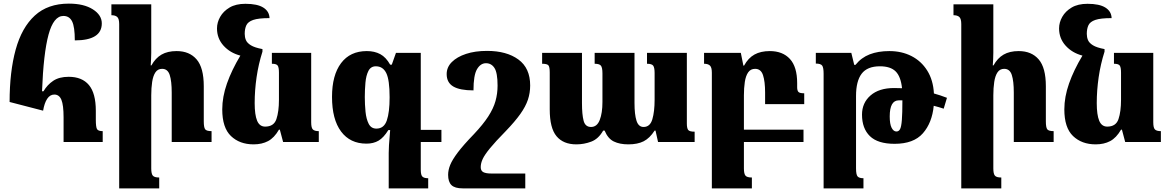

<svg xmlns="http://www.w3.org/2000/svg" viewBox="-20 -784 6455 1060"><path d="M218 -173 33 -221Q33 -388 66.5 -510Q100 -632 172 -698Q244 -764 360 -764Q443 -764 492.5 -732.5Q542 -701 542 -655Q542 -561 393 -561Q393 -636 378 -666Q363 -696 330 -696Q276 -696 248 -593Q220 -490 212 -280H220Q241 -316 274 -338Q307 -360 359 -360Q433 -360 471 -314.5Q509 -269 509 -172V-123Q509 -83 515.5 -71.5Q522 -60 547 -60V0H331V-136Q331 -204 319 -233Q307 -262 280 -262Q256 -262 240.5 -238.5Q225 -215 218 -173Z M1148 -60V0H928V-273Q928 -336 917 -370Q906 -404 875 -404Q851 -404 838 -384.5Q825 -365 820 -331.5Q815 -298 815 -258V146Q815 175 823.5 185.5Q832 196 859 196V256H638V-651Q638 -680 627.5 -690Q617 -700 595 -700V-760H815V-492Q815 -474 814 -456.5Q813 -439 812 -423H816Q838 -463 871.5 -482.5Q905 -502 955 -502Q1026 -502 1065.5 -456Q1105 -410 1105 -308V-114Q1105 -81 1112.5 -70.5Q1120 -60 1148 -60Z M1380 13Q1303 13 1255 -33Q1207 -79 1207 -180Q1207 -249 1233 -323Q1259 -397 1307 -477Q1250 -492 1214 -532Q1178 -572 1178 -627Q1178 -660 1195.5 -691Q1213 -722 1247.5 -742.5Q1282 -763 1335 -763Q1401 -763 1434 -742Q1467 -721 1468 -684Q1407 -684 1378 -674Q1349 -664 1340 -644.5Q1331 -625 1331 -597Q1331 -579 1337.5 -563Q1344 -547 1365 -534Q1386 -521 1429 -513V-499Q1407 -430 1396.5 -357.5Q1386 -285 1386 -215Q1386 -150 1399.5 -117.5Q1413 -85 1444 -85Q1492 -85 1506 -126.5Q1520 -168 1520 -233V-383Q1520 -412 1513 -422Q1506 -432 1481 -432V-492H1698V-109Q1698 -78 1707.5 -69Q1717 -60 1740 -60V0H1543L1525 -68H1520Q1494 -23 1460 -5Q1426 13 1380 13Z M2166 -492H2303V-67H2417V0H2303V153Q2303 183 2312.5 191.5Q2322 200 2344 200V256H2126V60Q2126 44 2127.5 17.5Q2129 -9 2134 -66H2124Q2098 -24 2070 -7.5Q2042 9 2003 9Q1913 9 1863 -58Q1813 -125 1813 -249Q1813 -369 1863 -435.5Q1913 -502 2005 -502Q2048 -502 2079.5 -485Q2111 -468 2134 -427H2143ZM2058 -74Q2100 -74 2115.5 -119Q2131 -164 2131 -247Q2131 -343 2112.5 -380.5Q2094 -418 2055 -418Q2027 -418 2014 -392.5Q2001 -367 1997.5 -327.5Q1994 -288 1994 -248Q1994 -207 1998 -167Q2002 -127 2015.5 -100.5Q2029 -74 2058 -74Z M2669 -503Q2777 -503 2842 -455.5Q2907 -408 2907 -312Q2907 -271 2894.5 -233.5Q2882 -196 2852.5 -154.5Q2823 -113 2772 -60Q2715 -2 2685.5 34Q2656 70 2645 93.5Q2634 117 2634 139Q2634 159 2648.5 166.5Q2663 174 2693 174H2880V256H2535Q2491 256 2472.5 238Q2454 220 2454 181Q2454 155 2465.5 126.5Q2477 98 2507.5 57.5Q2538 17 2597 -44Q2647 -97 2675.5 -141Q2704 -185 2715.5 -226Q2727 -267 2727 -311Q2727 -382 2710 -408.5Q2693 -435 2663 -435Q2633 -435 2613.5 -402Q2594 -369 2594 -285Q2519 -285 2482.5 -306.5Q2446 -328 2446 -375Q2446 -413 2474.5 -441.5Q2503 -470 2553 -486.5Q2603 -503 2669 -503Z M3552 -492H3772V-102Q3772 -77 3779 -67Q3786 -57 3815 -57V0H3613L3599 -63H3594Q3567 -21 3533.5 -4Q3500 13 3449 13Q3401 13 3368.5 -3Q3336 -19 3318 -63H3310Q3284 -17 3244 -2Q3204 13 3162 13Q3090 13 3052.5 -32Q3015 -77 3015 -180V-384Q3015 -415 3007.5 -423.5Q3000 -432 2973 -432V-492H3193V-215Q3193 -152 3202 -117.5Q3211 -83 3243 -83Q3276 -83 3291 -121.5Q3306 -160 3306 -221V-379Q3306 -411 3297.5 -421.5Q3289 -432 3263 -432V-492H3483V-215Q3483 -152 3494 -117.5Q3505 -83 3533 -83Q3569 -83 3581.5 -125.5Q3594 -168 3594 -233V-381Q3594 -410 3586.5 -421Q3579 -432 3552 -432Z M4087 146Q4087 175 4095.5 185.5Q4104 196 4131 196V256H3910V-383Q3910 -412 3899.5 -422Q3889 -432 3867 -432V-492H4070L4084 -422H4088Q4111 -464 4145.5 -483Q4180 -502 4230 -502Q4301 -502 4341 -458.5Q4381 -415 4381 -325V-302Q4381 -285 4387.5 -277Q4394 -269 4420 -269V-209H4204V-273Q4204 -334 4192.5 -369Q4181 -404 4149 -404Q4124 -404 4110.5 -384.5Q4097 -365 4092 -331.5Q4087 -298 4087 -258V-68H4416V0H4087Z M4527 256V-377Q4527 -411 4519 -422Q4511 -433 4484 -433V-492H4680L4696 -426H4703Q4735 -466 4781.5 -484Q4828 -502 4890 -502Q4958 -502 5012 -474.5Q5066 -447 5099 -394.5Q5132 -342 5136 -268Q5172 -258 5208 -244L5190 -184Q5163 -193 5135 -200Q5126 -106 5075 -48Q5024 10 4919 10Q4826 10 4782.5 -32.5Q4739 -75 4739 -151Q4739 -216 4786 -257Q4833 -298 4916 -298Q4938 -298 4960 -297Q4953 -362 4924.5 -390Q4896 -418 4838 -418Q4768 -418 4737 -377Q4706 -336 4706 -254V145Q4706 181 4715 190.5Q4724 200 4747 200V256ZM4892 -141Q4892 -99 4902.5 -78.5Q4913 -58 4929 -58Q4942 -58 4949 -71Q4956 -84 4959 -121Q4962 -158 4962 -230Q4951 -230 4942 -230Q4892 -230 4892 -141Z M5797 -60V0H5577V-273Q5577 -336 5566 -370Q5555 -404 5524 -404Q5500 -404 5487 -384.5Q5474 -365 5469 -331.5Q5464 -298 5464 -258V146Q5464 175 5472.5 185.5Q5481 196 5508 196V256H5287V-651Q5287 -680 5276.5 -690Q5266 -700 5244 -700V-760H5464V-492Q5464 -474 5463 -456.5Q5462 -439 5461 -423H5465Q5487 -463 5520.5 -482.5Q5554 -502 5604 -502Q5675 -502 5714.5 -456Q5754 -410 5754 -308V-114Q5754 -81 5761.5 -70.5Q5769 -60 5797 -60Z M6029 13Q5952 13 5904 -33Q5856 -79 5856 -180Q5856 -249 5882 -323Q5908 -397 5956 -477Q5899 -492 5863 -532Q5827 -572 5827 -627Q5827 -660 5844.5 -691Q5862 -722 5896.5 -742.5Q5931 -763 5984 -763Q6050 -763 6083 -742Q6116 -721 6117 -684Q6056 -684 6027 -674Q5998 -664 5989 -644.5Q5980 -625 5980 -597Q5980 -579 5986.5 -563Q5993 -547 6014 -534Q6035 -521 6078 -513V-499Q6056 -430 6045.5 -357.5Q6035 -285 6035 -215Q6035 -150 6048.5 -117.5Q6062 -85 6093 -85Q6141 -85 6155 -126.5Q6169 -168 6169 -233V-383Q6169 -412 6162 -422Q6155 -432 6130 -432V-492H6347V-109Q6347 -78 6356.5 -69Q6366 -60 6389 -60V0H6192L6174 -68H6169Q6143 -23 6109 -5Q6075 13 6029 13Z"/></svg>

Font: Noto Serif Armenian SemiCondensed Black
Style: Regular
Weight: 900
Width: 4
Designer: Monotype Design Team
Foundry: Monotype Imaging Inc.
Version: Version 2.008; ttfautohint (v1.8.4.7-5d5b)